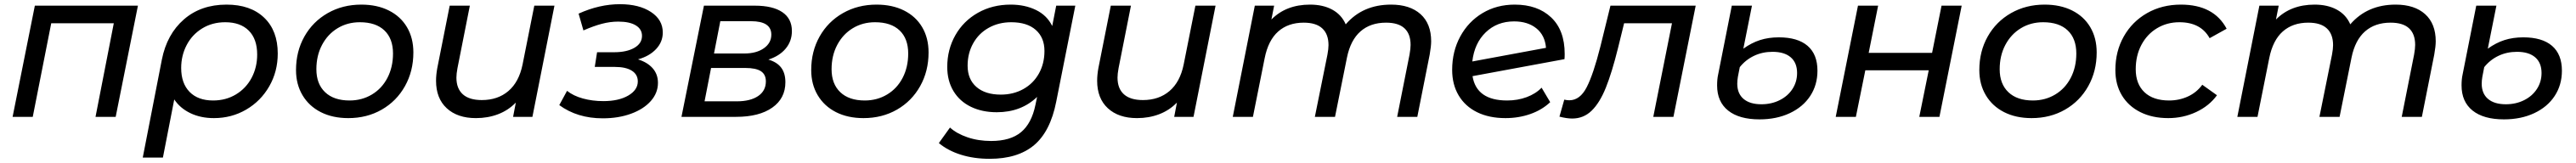

<svg xmlns="http://www.w3.org/2000/svg" viewBox="-20 -557 12270 777"><path d="M637 -530 531 0H435L522 -446H224L136 0H40L146 -530Z M1303 -302Q1303 -216 1262.5 -145.5Q1222 -75 1152.5 -34.5Q1083 6 999 6Q936 6 887 -17.5Q838 -41 810 -83L756 194H660L751 -273Q775 -394 856 -464.5Q937 -535 1059 -535Q1173 -535 1238 -473Q1303 -411 1303 -302ZM1205 -297Q1205 -371 1165 -411Q1125 -451 1053 -451Q991 -451 943 -421.5Q895 -392 869 -342Q843 -292 843 -233Q843 -160 883 -119Q923 -78 995 -78Q1056 -78 1104 -107Q1152 -136 1178.5 -186Q1205 -236 1205 -297Z M1390 -223Q1390 -312 1430 -383Q1470 -454 1541 -494.5Q1612 -535 1701 -535Q1776 -535 1832 -507Q1888 -479 1918.5 -427.5Q1949 -376 1949 -307Q1949 -218 1909 -146.5Q1869 -75 1798.5 -34.5Q1728 6 1639 6Q1564 6 1508 -22.5Q1452 -51 1421 -103Q1390 -155 1390 -223ZM1852 -302Q1852 -373 1811 -412Q1770 -451 1694 -451Q1635 -451 1588 -422.5Q1541 -394 1514 -343Q1487 -292 1487 -227Q1487 -157 1528.5 -117.5Q1570 -78 1645 -78Q1704 -78 1751.5 -106.5Q1799 -135 1825.5 -186Q1852 -237 1852 -302Z M2621 -530 2516 0H2424L2437 -68Q2401 -31 2352.5 -12.5Q2304 6 2247 6Q2159 6 2108 -41Q2057 -88 2057 -172Q2057 -200 2063 -233L2122 -530H2218L2159 -232Q2154 -205 2154 -187Q2154 -135 2184.5 -107.5Q2215 -80 2275 -80Q2351 -80 2401.5 -123Q2452 -166 2469 -249L2525 -530Z M3114 -162Q3114 -114 3080 -75.5Q3046 -37 2986 -15Q2926 7 2851 7Q2730 7 2644 -56L2681 -124Q2711 -100 2756.5 -87.5Q2802 -75 2854 -75Q2927 -75 2972.5 -101.5Q3018 -128 3018 -169Q3018 -202 2989.5 -220Q2961 -238 2909 -238H2813L2824 -308H2905Q2965 -308 3001.5 -329Q3038 -350 3038 -386Q3038 -418 3008.5 -436Q2979 -454 2925 -454Q2886 -454 2846.5 -443.5Q2807 -433 2759 -412L2736 -492Q2835 -537 2933 -537Q3024 -537 3080.5 -500Q3137 -463 3137 -402Q3137 -357 3105 -323Q3073 -289 3019 -274Q3064 -260 3089 -231.5Q3114 -203 3114 -162Z M3721 -165Q3721 -88 3658.5 -44Q3596 0 3486 0H3226L3333 -530H3575Q3661 -530 3706.5 -499Q3752 -468 3752 -409Q3752 -361 3722.5 -325.5Q3693 -290 3640 -273Q3681 -261 3701 -234.5Q3721 -208 3721 -165ZM3381 -302H3525Q3583 -302 3618.5 -327Q3654 -352 3654 -392Q3654 -456 3557 -456H3411ZM3628 -169Q3628 -202 3604.5 -217.5Q3581 -233 3530 -233H3367L3336 -74H3489Q3554 -74 3591 -99Q3628 -124 3628 -169Z M3844 -223Q3844 -312 3884 -383Q3924 -454 3995 -494.5Q4066 -535 4155 -535Q4230 -535 4286 -507Q4342 -479 4372.5 -427.5Q4403 -376 4403 -307Q4403 -218 4363 -146.5Q4323 -75 4252.5 -34.5Q4182 6 4093 6Q4018 6 3962 -22.5Q3906 -51 3875 -103Q3844 -155 3844 -223ZM4306 -302Q4306 -373 4265 -412Q4224 -451 4148 -451Q4089 -451 4042 -422.5Q3995 -394 3968 -343Q3941 -292 3941 -227Q3941 -157 3982.5 -117.5Q4024 -78 4099 -78Q4158 -78 4205.5 -106.5Q4253 -135 4279.5 -186Q4306 -237 4306 -302Z M5102 -530 5011 -72Q4983 70 4905.5 135Q4828 200 4694 200Q4619 200 4557 180.5Q4495 161 4452 125L4505 51Q4537 80 4588.5 97.5Q4640 115 4701 115Q4793 115 4843.5 73Q4894 31 4912 -57L4920 -95Q4844 -22 4728 -22Q4658 -22 4604.5 -48Q4551 -74 4521.5 -123Q4492 -172 4492 -238Q4492 -321 4530.5 -389Q4569 -457 4638 -496Q4707 -535 4794 -535Q4862 -535 4914.5 -509.5Q4967 -484 4992 -433L5011 -530ZM4955 -314Q4955 -378 4913.5 -414.5Q4872 -451 4797 -451Q4737 -451 4689.5 -424.5Q4642 -398 4615.5 -350.5Q4589 -303 4589 -244Q4589 -179 4631 -142.5Q4673 -106 4747 -106Q4807 -106 4854.5 -132.5Q4902 -159 4928.5 -206.5Q4955 -254 4955 -314Z M5770 -530 5665 0H5573L5586 -68Q5550 -31 5501.5 -12.5Q5453 6 5396 6Q5308 6 5257 -41Q5206 -88 5206 -172Q5206 -200 5212 -233L5271 -530H5367L5308 -232Q5303 -205 5303 -187Q5303 -135 5333.5 -107.5Q5364 -80 5424 -80Q5500 -80 5550.5 -123Q5601 -166 5618 -249L5674 -530Z M6797 -360Q6797 -337 6790 -297L6731 0H6635L6694 -297Q6699 -325 6699 -343Q6699 -395 6670 -422Q6641 -449 6582 -449Q6508 -449 6460.5 -407.5Q6413 -366 6396 -283L6339 0H6243L6303 -297Q6308 -324 6308 -342Q6308 -394 6278.5 -421.5Q6249 -449 6190 -449Q6116 -449 6068.5 -407Q6021 -365 6004 -280L5948 0H5852L5957 -530H6049L6036 -464Q6106 -535 6220 -535Q6282 -535 6326 -511Q6370 -487 6390 -441Q6471 -535 6606 -535Q6696 -535 6746.5 -489.5Q6797 -444 6797 -360Z M7433 -300Q7433 -284 7432 -275L6994 -194Q7013 -78 7159 -78Q7209 -78 7252 -94Q7295 -110 7323 -139L7364 -70Q7325 -33 7269.5 -13.5Q7214 6 7151 6Q7073 6 7016 -22Q6959 -50 6928 -102Q6897 -154 6897 -224Q6897 -312 6935.5 -383Q6974 -454 7041.5 -494.5Q7109 -535 7195 -535Q7304 -535 7368.5 -474Q7433 -413 7433 -300ZM6993 -264 7344 -329Q7339 -389 7298 -422Q7257 -455 7192 -455Q7111 -455 7057 -403Q7003 -351 6993 -264Z M8057 -530 7951 0H7855L7944 -446H7716L7687 -328Q7658 -211 7629 -139Q7600 -67 7561.5 -29.5Q7523 8 7469 8Q7443 8 7408 -1L7431 -82Q7444 -79 7455 -79Q7506 -79 7538 -141.5Q7570 -204 7603 -335L7651 -530Z M8159 -150Q8159 -180 8164 -202L8229 -530H8325L8284 -325Q8323 -353 8363.5 -366Q8404 -379 8453 -379Q8543 -379 8590 -338.5Q8637 -298 8637 -220Q8637 -152 8602.5 -99.5Q8568 -47 8505 -17.5Q8442 12 8361 12Q8264 12 8211.5 -30Q8159 -72 8159 -150ZM8540 -209Q8540 -258 8509.5 -284Q8479 -310 8423 -310Q8375 -310 8335 -291Q8295 -272 8267 -237L8258 -191Q8255 -173 8255 -158Q8255 -111 8285 -85.5Q8315 -60 8370 -60Q8418 -60 8457 -79.5Q8496 -99 8518 -133Q8540 -167 8540 -209Z M8830 -530H8926L8881 -305H9183L9228 -530H9324L9218 0H9122L9167 -222H8865L8820 0H8724Z M9408 -223Q9408 -312 9448 -383Q9488 -454 9559 -494.5Q9630 -535 9719 -535Q9794 -535 9850 -507Q9906 -479 9936.5 -427.5Q9967 -376 9967 -307Q9967 -218 9927 -146.5Q9887 -75 9816.5 -34.5Q9746 6 9657 6Q9582 6 9526 -22.5Q9470 -51 9439 -103Q9408 -155 9408 -223ZM9870 -302Q9870 -373 9829 -412Q9788 -451 9712 -451Q9653 -451 9606 -422.5Q9559 -394 9532 -343Q9505 -292 9505 -227Q9505 -157 9546.5 -117.5Q9588 -78 9663 -78Q9722 -78 9769.5 -106.5Q9817 -135 9843.5 -186Q9870 -237 9870 -302Z M10056 -223Q10056 -312 10096 -383Q10136 -454 10207 -494.5Q10278 -535 10368 -535Q10525 -535 10586 -420L10505 -375Q10463 -451 10361 -451Q10302 -451 10254.5 -422.5Q10207 -394 10180 -343Q10153 -292 10153 -227Q10153 -157 10194.5 -117.5Q10236 -78 10312 -78Q10360 -78 10401.5 -97Q10443 -116 10470 -153L10540 -103Q10503 -52 10441 -23Q10379 6 10308 6Q10232 6 10175 -22.5Q10118 -51 10087 -102.5Q10056 -154 10056 -223Z M11582 -360Q11582 -337 11575 -297L11516 0H11420L11479 -297Q11484 -325 11484 -343Q11484 -395 11455 -422Q11426 -449 11367 -449Q11293 -449 11245.5 -407.5Q11198 -366 11181 -283L11124 0H11028L11088 -297Q11093 -324 11093 -342Q11093 -394 11063.5 -421.5Q11034 -449 10975 -449Q10901 -449 10853.5 -407Q10806 -365 10789 -280L10733 0H10637L10742 -530H10834L10821 -464Q10891 -535 11005 -535Q11067 -535 11111 -511Q11155 -487 11175 -441Q11256 -535 11391 -535Q11481 -535 11531.5 -489.5Q11582 -444 11582 -360Z M11705 -150Q11705 -180 11710 -202L11775 -530H11871L11830 -325Q11869 -353 11909.5 -366Q11950 -379 11999 -379Q12089 -379 12136 -338.5Q12183 -298 12183 -220Q12183 -152 12148.5 -99.5Q12114 -47 12051 -17.5Q11988 12 11907 12Q11810 12 11757.5 -30Q11705 -72 11705 -150ZM12086 -209Q12086 -258 12055.5 -284Q12025 -310 11969 -310Q11921 -310 11881 -291Q11841 -272 11813 -237L11804 -191Q11801 -173 11801 -158Q11801 -111 11831 -85.5Q11861 -60 11916 -60Q11964 -60 12003 -79.5Q12042 -99 12064 -133Q12086 -167 12086 -209Z"/></svg>

Font: Montserrat Alternates Medium
Style: Italic
Weight: 500
Italic angle: -11.3°
Designer: Julieta Ulanovsky
Foundry: Julieta Ulanovsky
Version: Version 7.200